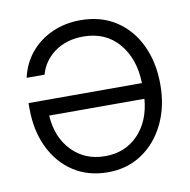

<svg xmlns="http://www.w3.org/2000/svg" viewBox="-66 -591 659 666"><g transform="rotate(-10 264.0 -258.0)"><path d="M258.8 -525.9Q331.5 -525.9 384.3 -491.2Q437 -456.5 465.3 -396.2Q493.7 -335.9 493.7 -258.3Q493.7 -180.7 464.1 -119.9Q434.6 -59.1 382.6 -24.4Q330.6 10.3 262.7 10.3Q192.9 10.3 141.1 -23.7Q89.4 -57.6 60.8 -117.4Q32.2 -177.2 32.2 -254.4V-273.9H431.6Q429.7 -359.9 383.5 -414.1Q337.4 -468.3 258.8 -468.3Q200.2 -468.3 158.9 -439Q117.7 -409.7 104 -361.3H41Q51.8 -410.6 82.5 -447.8Q113.3 -484.9 158.9 -505.4Q204.6 -525.9 258.8 -525.9ZM430.7 -218.8H95.2Q100.1 -141.1 146 -93.8Q191.9 -46.4 262.7 -46.4Q333 -46.4 378.7 -93.5Q424.3 -140.6 430.7 -218.8Z"/></g></svg>

Font: Inter Display Light
Style: Regular
Weight: 300
Designer: Rasmus Andersson
Foundry: rsms
Version: Version 4.000;git-a52131595